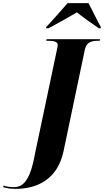

<svg xmlns="http://www.w3.org/2000/svg" viewBox="-166 -964 663 1224"><path d="M128 -791V-784H143C205 -816 284 -862 324 -885C355 -860 403 -825 464 -784H477V-791C458 -824 419 -906 398 -944H265C222 -896 173 -838 128 -791ZM-66 240C70 240 201 180 239 0L375 -648C385 -697 420 -704 459 -704H469L472 -714H131L129 -704H140C176 -704 202 -700 202 -676C202 -669 199 -659 198 -652L57 16C27 187 -19 229 -77 229C-97 229 -123 227 -143 219L-146 229C-122 236 -100 240 -66 240Z"/></svg>

Font: Noto Serif Display Condensed Black
Style: Italic
Weight: 900
Width: 3
Italic angle: -12°
Designer: Monotype Design Team
Foundry: Monotype Imaging Inc.
Version: Version 2.009